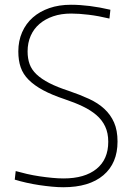

<svg xmlns="http://www.w3.org/2000/svg" viewBox="-20 -775 555 807"><path d="M246 12Q224 12 198 9.5Q172 7 145 3Q118 -1 91.5 -7Q65 -13 42 -20L46 -56Q67 -50 93 -44Q119 -38 146 -34Q173 -30 199 -27.5Q225 -25 247 -25Q336 -25 385.5 -65Q435 -105 435 -179Q435 -216 422 -243.5Q409 -271 385 -291.5Q361 -312 327.5 -328Q294 -344 252 -358Q198 -376 161 -396Q124 -416 100.5 -439.5Q77 -463 67 -492Q57 -521 57 -559Q57 -603 73 -639.5Q89 -676 118 -701.5Q147 -727 187.5 -741Q228 -755 278 -755Q354 -755 444 -734L440 -697Q394 -708 353 -713Q312 -718 279 -718Q237 -718 203.5 -706.5Q170 -695 146 -674.5Q122 -654 109 -624.5Q96 -595 96 -559Q96 -529 104.5 -505.5Q113 -482 133.5 -462.5Q154 -443 187 -426Q220 -409 269 -393Q316 -377 354 -359.5Q392 -342 418.5 -317.5Q445 -293 459.5 -260Q474 -227 474 -180Q474 -89 414.5 -38.5Q355 12 246 12Z"/></svg>

Font: Encode Sans Narrow
Style: Thin
Weight: 250
Designer: Pablo Impallari, Andres Torresi
Foundry: Pablo Impallari, Andres Torresi
Version: Version 1.000; ttfautohint (v1.00) -l 8 -r 50 -G 200 -x 14 -